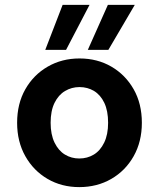

<svg xmlns="http://www.w3.org/2000/svg" viewBox="-20 -753 650 785"><path d="M304 12Q232 12 174.5 -21.5Q117 -55 83.5 -114.5Q50 -174 50 -251Q50 -329 83.5 -388Q117 -447 175 -480.5Q233 -514 305 -514Q378 -514 435.5 -480.5Q493 -447 526.5 -388Q560 -329 560 -251Q560 -174 526.5 -114.5Q493 -55 435 -21.5Q377 12 304 12ZM304 -105Q337 -105 363.5 -121Q390 -137 406 -170Q422 -203 422 -251Q422 -300 406.5 -332.5Q391 -365 364.5 -381Q338 -397 305 -397Q273 -397 246 -381Q219 -365 203 -332.5Q187 -300 187 -251Q187 -203 203 -170Q219 -137 245.5 -121Q272 -105 304 -105ZM339 -549 421 -733H531L423 -549ZM165 -549 236 -733H346L250 -549Z"/></svg>

Font: DM Sans 16pt
Style: Bold
Weight: 700
Version: Version 4.004;gftools[0.9.30]